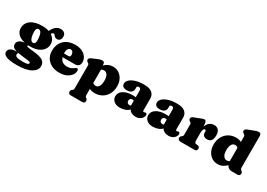

<svg xmlns="http://www.w3.org/2000/svg" viewBox="6 -1774 4223 3039"><g transform="rotate(30 2118.0 -255.0)"><path d="M400 -73.5Q514.5 -62.5 566 -30.2Q617.5 2 617.5 67.5Q617.5 144.5 530 194.8Q442.5 245 272.5 245Q142 245 81.8 220.5Q21.5 196 21.5 151Q21.5 108.5 54.8 85.5Q88 62.5 168.5 59.5Q114.5 44.5 97 22.2Q79.5 0 79.5 -30Q79.5 -62 107 -89Q134.5 -116 206.5 -125.5Q122.5 -143.5 79 -188.5Q35.5 -233.5 35.5 -294.5Q35.5 -386.5 109.5 -440.5Q183.5 -494.5 316 -494.5Q352.5 -494.5 383.8 -489.5Q415 -484.5 441.5 -475.5Q499 -598.5 596 -598.5Q634 -598.5 661.2 -576.5Q688.5 -554.5 688.5 -513Q688.5 -475 670.5 -451.8Q652.5 -428.5 619.5 -428.5Q598 -428.5 585.5 -436.5Q573 -444.5 565.2 -454.8Q557.5 -465 549.8 -473Q542 -481 529.5 -481Q510.5 -481 494 -450Q534 -424 554.2 -387.5Q574.5 -351 574.5 -310Q574.5 -251 541.8 -207.2Q509 -163.5 450.2 -139.5Q391.5 -115.5 312.5 -115.5Q295 -115.5 278 -116.5Q267.5 -109 267.5 -102.5Q267.5 -94 278.2 -89.8Q289 -85.5 317.8 -82.2Q346.5 -79 400 -73.5ZM291.5 -421.5Q266 -421.5 256 -401Q246 -380.5 247.5 -348.5Q250 -271.5 268.2 -230Q286.5 -188.5 317.5 -188.5Q344 -188.5 354 -208.2Q364 -228 362.5 -268Q360.5 -336 343.2 -378.8Q326 -421.5 291.5 -421.5ZM187.5 101.5Q187.5 124.5 214.5 137.8Q241.5 151 321.5 151Q369 151 393.2 147Q417.5 143 426 135.2Q434.5 127.5 434.5 117.5Q434.5 99.5 399.2 93.5Q364 87.5 271.5 77.5Q229.5 73 198 66.5L198.5 68Q195 71.5 191.2 81.5Q187.5 91.5 187.5 101.5Z M1153.5 -311Q1153.5 -270 1128.8 -247.8Q1104 -225.5 1059.5 -225.5H839.5Q854.5 -177.5 889.8 -154.2Q925 -131 975.5 -131Q1006 -131 1035.5 -141Q1065 -151 1089 -170Q1114.5 -190 1127 -189Q1136 -188.5 1143.8 -181.5Q1151.5 -174.5 1151.5 -157Q1151.5 -112.5 1122.2 -73.5Q1093 -34.5 1039.8 -10.2Q986.5 14 913.5 14Q831.5 14 770.5 -17Q709.5 -48 676 -103.8Q642.5 -159.5 642.5 -233Q642.5 -309.5 674.5 -369Q706.5 -428.5 768.8 -462.8Q831 -497 921.5 -497Q994 -497 1046 -471.5Q1098 -446 1125.8 -403.8Q1153.5 -361.5 1153.5 -311ZM829.5 -298.5Q829.5 -293 829.5 -288H910.5Q944.5 -288 944.5 -321.5Q944.5 -362 928.2 -380Q912 -398 891.5 -398Q866.5 -398 848 -375Q829.5 -352 829.5 -298.5Z M1455 -452V-428.5Q1488 -461.5 1526.8 -479.2Q1565.5 -497 1611 -497Q1670.5 -497 1717.5 -466.5Q1764.5 -436 1791.8 -382.2Q1819 -328.5 1819 -258Q1819 -176.5 1785.5 -115.2Q1752 -54 1694 -20Q1636 14 1563 14Q1507.5 14 1465 -7.5V91Q1465 116.5 1468.8 126Q1472.5 135.5 1479 141L1486 146Q1498 154 1504.5 164.5Q1511 175 1511 190Q1511 210 1498.5 221.5Q1486 233 1464 233H1254Q1232.5 233 1219.8 221.5Q1207 210 1207 190Q1207 175 1213.5 164.5Q1220 154 1232 146L1239 141Q1246 135.5 1249.5 126Q1253 116.5 1253 91V-305Q1253 -327.5 1247.5 -335.8Q1242 -344 1233 -349L1226 -353Q1215 -360 1208 -368.5Q1201 -377 1201 -391Q1201 -420 1241 -437L1337 -478Q1362 -488.5 1378.8 -492.8Q1395.5 -497 1414 -497Q1433 -497 1444 -484.2Q1455 -471.5 1455 -452ZM1513 -374Q1486 -374 1465 -357.5V-115.5Q1477.5 -103.5 1491 -98.8Q1504.5 -94 1519 -94Q1555 -94 1577.5 -130Q1600 -166 1600 -234Q1600 -306 1575 -340Q1550 -374 1513 -374Z M1870.5 -108Q1870.5 -178 1935 -219Q1999.5 -260 2105.5 -260Q2136.5 -260 2160 -256.5V-380Q2160 -399 2149.8 -410.5Q2139.5 -422 2122 -422Q2109 -422 2099.2 -415.8Q2089.5 -409.5 2089.5 -399V-368Q2089.5 -326 2060.8 -303Q2032 -280 1978.5 -280Q1933 -280 1910.8 -299.2Q1888.5 -318.5 1888.5 -353Q1888.5 -386 1920.5 -419Q1952.5 -452 2017.5 -474Q2082.5 -496 2180.5 -496Q2276 -496 2322.8 -457.2Q2369.5 -418.5 2369.5 -351.5V-135Q2369.5 -127.5 2373.8 -121.2Q2378 -115 2388.5 -115Q2394.5 -115 2398 -116.5Q2401.5 -118 2404.5 -120Q2410.5 -124 2416.5 -124Q2430 -124 2437.2 -114.8Q2444.5 -105.5 2444.5 -92Q2444.5 -67 2428.2 -42.5Q2412 -18 2382.2 -2Q2352.5 14 2311.5 14Q2267.5 14 2234 -3.2Q2200.5 -20.5 2187.5 -49Q2161.5 -19 2116.8 -2.5Q2072 14 2022.5 14Q1953 14 1911.8 -21Q1870.5 -56 1870.5 -108ZM2083.5 -150Q2083.5 -126 2097.2 -112Q2111 -98 2134 -98Q2147.5 -98 2160 -102.5V-194.5Q2147 -199 2131 -199Q2109.5 -199 2096.5 -185.5Q2083.5 -172 2083.5 -150Z M2472 -108Q2472 -178 2536.5 -219Q2601 -260 2707 -260Q2738 -260 2761.5 -256.5V-380Q2761.5 -399 2751.2 -410.5Q2741 -422 2723.5 -422Q2710.5 -422 2700.8 -415.8Q2691 -409.5 2691 -399V-368Q2691 -326 2662.2 -303Q2633.5 -280 2580 -280Q2534.5 -280 2512.2 -299.2Q2490 -318.5 2490 -353Q2490 -386 2522 -419Q2554 -452 2619 -474Q2684 -496 2782 -496Q2877.5 -496 2924.2 -457.2Q2971 -418.5 2971 -351.5V-135Q2971 -127.5 2975.2 -121.2Q2979.5 -115 2990 -115Q2996 -115 2999.5 -116.5Q3003 -118 3006 -120Q3012 -124 3018 -124Q3031.5 -124 3038.8 -114.8Q3046 -105.5 3046 -92Q3046 -67 3029.8 -42.5Q3013.5 -18 2983.8 -2Q2954 14 2913 14Q2869 14 2835.5 -3.2Q2802 -20.5 2789 -49Q2763 -19 2718.2 -2.5Q2673.5 14 2624 14Q2554.5 14 2513.2 -21Q2472 -56 2472 -108ZM2685 -150Q2685 -126 2698.8 -112Q2712.5 -98 2735.5 -98Q2749 -98 2761.5 -102.5V-194.5Q2748.5 -199 2732.5 -199Q2711 -199 2698 -185.5Q2685 -172 2685 -150Z M3315 -446 3322.5 -389.5Q3341 -445 3377 -471Q3413 -497 3460 -497Q3509 -497 3537.5 -464.5Q3566 -432 3566 -367Q3566 -302 3540.2 -272Q3514.5 -242 3472.5 -242Q3429 -242 3407 -261.5Q3385 -281 3385 -314.5V-336Q3385 -363 3363 -363Q3348 -363 3338 -342Q3328 -321 3328 -279V-142Q3328 -96 3356 -92L3391 -87Q3410 -84.5 3418 -72.5Q3426 -60.5 3426 -43Q3426 0 3379 0H3122Q3100.5 0 3087.8 -11.5Q3075 -23 3075 -43Q3075 -58 3081.5 -68.2Q3088 -78.5 3100 -87L3107 -92Q3114 -97 3117.5 -106.8Q3121 -116.5 3121 -142V-305Q3121 -327.5 3115.5 -335.8Q3110 -344 3101 -349L3094 -353Q3083 -359.5 3076 -368.2Q3069 -377 3069 -391Q3069 -421.5 3109 -437L3215 -478Q3237 -486.5 3251.8 -491.8Q3266.5 -497 3278 -497Q3293 -497 3302.2 -486Q3311.5 -475 3315 -446Z M3600.5 -225Q3600.5 -306.5 3634 -367.8Q3667.5 -429 3725.5 -463Q3783.5 -497 3856.5 -497Q3912 -497 3954.5 -475.5V-563Q3954.5 -585.5 3949 -593.8Q3943.5 -602 3934.5 -607L3927.5 -611Q3916.5 -617.5 3909.5 -626.2Q3902.5 -635 3902.5 -649Q3902.5 -679.5 3942.5 -695L4048.5 -736Q4074 -746 4090.5 -750.5Q4107 -755 4125.5 -755Q4144.5 -755 4155.5 -742.2Q4166.5 -729.5 4166.5 -710V-142Q4166.5 -116.5 4170.2 -107Q4174 -97.5 4180.5 -92L4187.5 -87Q4199.5 -79 4206 -68.5Q4212.5 -58 4212.5 -43Q4212.5 -23 4200 -11.5Q4187.5 0 4165.5 0H4055.5Q4026.5 0 4002.2 -17Q3978 -34 3969 -59Q3935 -24 3895.2 -5Q3855.5 14 3808.5 14Q3749 14 3702 -16.5Q3655 -47 3627.8 -100.8Q3600.5 -154.5 3600.5 -225ZM3819.5 -249Q3819.5 -177 3844.8 -143Q3870 -109 3906.5 -109Q3933.5 -109 3954.5 -125.5V-367.5Q3942 -379.5 3928.5 -384.2Q3915 -389 3900.5 -389Q3864.5 -389 3842 -353.2Q3819.5 -317.5 3819.5 -249Z"/></g></svg>

Font: Fraunces 9pt S100 Black
Style: Regular
Weight: 900
Version: Version 1.000; ttfautohint (v1.8.3)